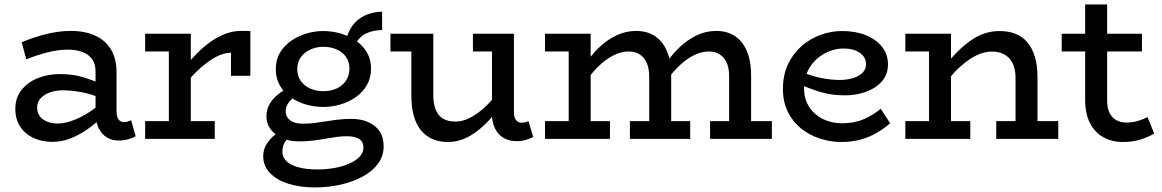

<svg xmlns="http://www.w3.org/2000/svg" viewBox="-20 -622 5207 860"><path d="M510 7.5Q481.1 7.5 458 -6.9Q434.9 -21.3 421.4 -49Q408 -76.6 408 -116.2V-300.9Q408 -337.2 391.2 -358.8Q374.5 -380.4 346.5 -390Q318.6 -399.7 285 -399.7Q240.2 -399.7 193.1 -387.6Q145.9 -375.6 97.7 -356.2L77.2 -432.8Q130.9 -455.5 187.2 -469.5Q243.5 -483.5 297.1 -483.5Q360.7 -483.5 406.8 -462.3Q452.9 -441.1 477.4 -399.9Q502 -358.6 502 -297V-123.9Q502 -98.5 511.1 -86.8Q520.1 -75.1 536 -75.1Q545.3 -75.1 553.4 -78Q561.5 -80.8 567.3 -83.2L587.7 -11.7Q577 -5.2 556.6 1.2Q536.2 7.5 510 7.5ZM214 13.5Q170.1 13.5 132.2 -3.2Q94.4 -19.9 71.5 -53.2Q48.6 -86.5 48.6 -135.8Q49.1 -185.8 77.4 -220.3Q105.6 -254.9 150.7 -272.6Q195.7 -290.2 246.7 -290.2Q306 -290.2 350.2 -276.8Q394.5 -263.4 441.1 -243.1V-178.6Q387.7 -201.9 344.1 -209.4Q300.5 -217 263.7 -217.5Q233.2 -217.9 206.5 -209.1Q179.7 -200.3 163.1 -183.1Q146.4 -166 146.4 -139.1Q146.4 -115.9 159.3 -100Q172.2 -84.1 193.5 -76.4Q214.8 -68.6 238.7 -68.6Q265.2 -68.6 297.9 -79.4Q330.7 -90.2 367.3 -112.1Q404 -134 441.1 -166.8L439.4 -99Q404.5 -65.4 367.1 -39.9Q329.7 -14.5 291.5 -0.5Q253.3 13.5 214 13.5Z M802.6 -236.3V-313.9Q839.8 -363.4 881.8 -401.6Q923.7 -439.9 968.7 -461.7Q1013.8 -483.5 1059.3 -483.5H1101.4V-282.4H1014.6V-385.9Q983.6 -386 948.7 -367.8Q913.8 -349.6 876.8 -316.5Q839.7 -283.5 802.6 -236.3ZM630.2 0V-79.4H941.9V0ZM736.3 -22V-471H834.7V-22ZM630.2 -391.6V-471H829.2V-391.6Z M1389.4 217.5Q1324 217.5 1271.7 200.9Q1219.5 184.4 1189.2 153Q1159 121.6 1159 77.5Q1159 46.6 1174.6 22.6Q1190.2 -1.5 1212.3 -18.9Q1234.5 -36.3 1253.6 -46.6L1298.4 -23.6Q1278.5 -15.4 1261.6 6.5Q1244.7 28.3 1244.7 57.6Q1244.7 82.2 1263.3 100.1Q1281.9 118 1317.4 127.5Q1353 137 1402.6 137Q1455.6 137 1502.3 125.2Q1549 113.3 1578.4 91.1Q1607.7 68.8 1607.7 38.6Q1607.7 11.6 1587.9 -0.1Q1568 -11.8 1533.6 -11.8Q1509.8 -11.8 1485.3 -8.3Q1460.9 -4.8 1435 -0.2Q1409.1 4.4 1380.5 7.9Q1351.9 11.3 1319.4 11.3Q1275.6 11.3 1242.9 -3.6Q1210.1 -18.5 1191.7 -43.6Q1173.3 -68.8 1173.3 -100Q1173.3 -133.8 1190 -160Q1206.7 -186.1 1232.9 -205.1Q1259 -224.1 1287.3 -235L1329.5 -207.1Q1310.6 -198 1294.6 -185Q1278.6 -172 1269.1 -156.6Q1259.6 -141.2 1259.6 -123.4Q1259.6 -106.1 1269 -93.7Q1278.4 -81.2 1295.3 -74.6Q1312.3 -68 1336.4 -68Q1363.7 -68 1389.7 -71.2Q1415.7 -74.4 1441.7 -78.8Q1467.7 -83.1 1495.6 -86.3Q1523.5 -89.5 1554.9 -89.5Q1596.6 -89.5 1629 -75.3Q1661.5 -61.2 1680 -34.3Q1698.4 -7.5 1698.4 33.1Q1698.4 76.5 1673.7 110.6Q1648.9 144.7 1605.5 168.4Q1562.1 192.1 1506.6 204.8Q1451 217.5 1389.4 217.5ZM1427.8 -143Q1389.1 -143 1351.3 -153.7Q1313.5 -164.5 1282.8 -185.7Q1252 -206.9 1233.6 -238.7Q1215.3 -270.5 1215.3 -312Q1215.3 -354.5 1234.5 -386.5Q1253.7 -418.5 1285.2 -440Q1316.7 -461.5 1354 -472.3Q1391.2 -483 1427.8 -483Q1466.7 -483 1504.5 -472.3Q1542.3 -461.5 1573.3 -440.5Q1604.2 -419.5 1623.1 -388Q1642 -356.5 1642 -315Q1642 -272.9 1623.2 -240.6Q1604.4 -208.4 1573.3 -186.6Q1542.1 -164.9 1504.2 -154Q1466.2 -143 1427.8 -143ZM1428.4 -213.6Q1462.4 -213.6 1488.7 -226Q1515 -238.4 1530.1 -261.4Q1545.2 -284.4 1545.2 -315Q1545.2 -346.1 1529.2 -368Q1513.3 -390 1486.8 -401.2Q1460.3 -412.4 1428.4 -412.4Q1397 -412.4 1370.2 -400.2Q1343.4 -388 1327.5 -365.8Q1311.5 -343.6 1311.5 -312Q1311.5 -280.9 1327.5 -259Q1343.4 -237 1370 -225.3Q1396.5 -213.6 1428.4 -213.6ZM1564.3 -413.3 1530.3 -442Q1537.6 -473.8 1552.2 -497.4Q1566.8 -521 1588 -536.7Q1609.2 -552.4 1635.4 -560.7Q1661.6 -569.1 1691.6 -569.5V-487.6Q1647.3 -486.3 1617 -470.7Q1586.7 -455.1 1564.3 -413.3Z M1985.8 14Q1947.3 14 1917 0.8Q1886.7 -12.4 1865.7 -38.1Q1844.7 -63.7 1833.6 -102.6Q1822.5 -141.5 1822.5 -192.3V-471H1920.9V-195.4Q1920.9 -168.7 1926.3 -147.2Q1931.6 -125.7 1943.2 -110Q1954.7 -94.3 1973.6 -85.9Q1992.5 -77.5 2020.2 -77.5Q2045.3 -77.5 2071.4 -88.2Q2097.5 -98.9 2124.4 -119.2Q2151.4 -139.5 2178.2 -168.6Q2205.1 -197.8 2231.2 -233.6V-155.2Q2200.7 -115.4 2171.2 -84.1Q2141.8 -52.7 2112.1 -30.9Q2082.4 -9 2051.2 2.5Q2020.1 14 1985.8 14ZM1728.9 -391.6V-471H1900.6V-391.6ZM2293.6 10.3Q2260.9 10.3 2236.2 -3.9Q2211.5 -18.1 2197.5 -45.8Q2183.6 -73.5 2183.6 -113.1V-471H2282V-120.8Q2282 -94.9 2291.7 -83.7Q2301.5 -72.4 2315.5 -72.4Q2326.2 -72.4 2333.4 -74.4Q2340.5 -76.3 2346.7 -80L2368.6 -8.6Q2355.6 -1.6 2336.2 4.3Q2316.8 10.3 2293.6 10.3ZM2098.3 -391.6V-471H2267.6V-391.6Z M2421.2 -391.6V-471H2598.2V-391.6ZM2527.3 -22V-471H2625.7V-22ZM2421.2 0V-79.4H2712.1V0ZM2887.9 -22V-279.9Q2887.9 -313.7 2877.6 -338.5Q2867.3 -363.4 2846.7 -377.4Q2826.1 -391.4 2794.7 -391.4Q2760.6 -391.4 2725 -372.7Q2689.5 -354.1 2655.1 -319.2Q2620.7 -284.3 2588.5 -235.8V-315.7Q2620.3 -366.6 2658.1 -404.2Q2695.8 -441.8 2739.2 -462.6Q2782.6 -483.5 2829.2 -483.5Q2865.6 -483.5 2894.4 -470.8Q2923.2 -458.1 2943.9 -432.7Q2964.6 -407.3 2975.5 -370Q2986.3 -332.7 2986.3 -283V-22ZM2801.5 0V-79.4H3071.5V0ZM3245.9 -22V-279.9Q3245.9 -305 3240.5 -325.4Q3235.1 -345.8 3223.5 -360.5Q3212 -375.2 3194.6 -383.3Q3177.3 -391.4 3154.3 -391.4Q3120.1 -391.4 3084.3 -372.7Q3048.5 -354.1 3014.2 -319.2Q2979.8 -284.3 2948 -235.8V-315.7Q2979.8 -366.6 3017.6 -404.2Q3055.4 -441.8 3098.3 -462.6Q3141.1 -483.5 3188.2 -483.5Q3224.1 -483.5 3252.9 -470.8Q3281.7 -458.1 3302.2 -432.7Q3322.6 -407.3 3333.5 -370Q3344.3 -332.7 3344.3 -283V-22ZM3160.6 0V-79.4H3437.3V0Z M3748.1 14Q3699.3 14 3652.5 -1.3Q3605.7 -16.5 3568.1 -46.6Q3530.6 -76.6 3508.7 -121.2Q3486.9 -165.7 3486.9 -223.8Q3486.9 -286 3509.4 -333.9Q3532 -381.8 3569.9 -415.1Q3607.8 -448.4 3655.1 -465.7Q3702.4 -483 3752 -483Q3811.7 -483 3857.9 -464.5Q3904 -446 3930.7 -412.4Q3957.4 -378.8 3957.4 -334.1Q3957.4 -287.8 3929.7 -256.9Q3901.9 -226 3858 -210.5Q3814.1 -194.9 3764.9 -194.9Q3704.4 -194.9 3655.8 -209.7Q3607.3 -224.5 3560.6 -244.8L3560.1 -304.5Q3612.9 -281.7 3657.3 -272.8Q3701.6 -263.8 3743.5 -263.8Q3775.6 -264.4 3801.5 -272.4Q3827.4 -280.3 3843.2 -296Q3859 -311.6 3859 -334.1Q3859 -366.3 3831.1 -385.5Q3803.2 -404.7 3758.6 -404.7Q3726.1 -404.7 3694.7 -392.5Q3663.3 -380.2 3637.8 -357.3Q3612.3 -334.3 3596.9 -301.5Q3581.4 -268.8 3581.4 -227.1Q3581.4 -177.8 3605.1 -142.2Q3628.8 -106.7 3667.5 -88.2Q3706.2 -69.8 3751.4 -69.8Q3807.2 -69.8 3849.4 -88.4Q3891.6 -107 3925 -134.7L3967.2 -69.9Q3939.5 -45.7 3906.5 -26.6Q3873.6 -7.5 3834.3 3.2Q3795 14 3748.1 14Z M4528.7 0V-273.9Q4528.7 -301 4522 -322.6Q4515.3 -344.3 4501.8 -359.5Q4488.3 -374.7 4468.6 -382.8Q4449 -391 4423 -391Q4395.8 -391 4368.2 -380.3Q4340.6 -369.6 4312.8 -349.3Q4284.9 -329.1 4257.4 -300.4Q4229.9 -271.8 4202.5 -235.8V-315.7Q4233.9 -355 4264.2 -385.9Q4294.5 -416.8 4325.2 -438.7Q4355.8 -460.5 4388.4 -471.8Q4421 -483 4457.5 -483Q4497.5 -483 4529.1 -470.3Q4560.7 -457.6 4582.3 -431.7Q4604 -405.8 4615.5 -367.3Q4627.1 -328.7 4627.1 -276.6V0ZM4035.2 0V-79.4H4326.1V0ZM4141.3 0V-471H4239.7V0ZM4035.2 -391.6V-471H4219.4V-391.6ZM4442.3 0V-79.4H4720.1V0Z M5009.3 14Q4959.6 14 4921.2 -7.8Q4882.9 -29.6 4861.8 -71.6Q4840.6 -113.5 4840.6 -174.2V-602H4939V-172.9Q4939 -137.7 4950.3 -115.7Q4961.6 -93.6 4981.1 -83.4Q5000.6 -73.1 5024.1 -73.1Q5052.2 -73.1 5075.9 -80Q5099.5 -86.9 5120 -97.5L5149.9 -23.9Q5125.2 -8.9 5090.4 2.5Q5055.5 14 5009.3 14ZM4735.6 -391.6V-471H5095V-391.6Z"/></svg>

Font: BioRhyme ExtraBold
Style: Regular
Weight: 800
Designer: Aoife Mooney
Foundry: Aoife Mooney Type
Version: Version 1.600;gftools[0.9.33]